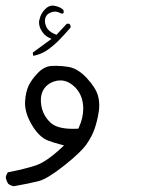

<svg xmlns="http://www.w3.org/2000/svg" viewBox="-25 -333 545 668"><path d="M320.3 34.2Q320.3 15.6 315.4 -1.5Q307.6 -28.3 276.4 -62Q245.6 -94.7 213.9 -100.1Q190.4 -104 169.9 -104Q161.6 -104 153.3 -103.5Q127.9 -101.6 106 -78.4Q84 -55.2 74.2 -34.2Q64.5 -12.7 62.5 17.1Q62 21 62 24.4Q62 63 87.4 104Q98.1 122.1 111.8 135.7Q125.5 149.4 141.6 155.8Q163.1 164.1 185.1 169.4L197.8 172.9L188 182.1Q135.3 231 98.4 242.9Q61.5 254.9 2.4 266.6Q-3.4 274.4 -4.9 284.2Q-2.9 296.9 3.9 306.6Q12.2 313 22.9 314.9Q78.1 305.2 110.4 296.9Q141.6 288.1 198.7 242.7Q255.9 197.3 275.4 169.7Q294.9 142.1 304.2 115Q313.5 87.9 318.4 56.6Q320.3 44.9 320.3 34.2ZM228.5 115.2Q173.3 115.2 150.4 93.3Q124.5 68.8 118.7 34.2Q117.2 24.4 117.2 15.6Q117.2 -14.2 135.7 -33.2Q149.9 -47.4 172.9 -52.2Q179.2 -53.2 185.5 -53.2Q211.9 -53.2 236.3 -29.3Q264.6 -0.5 264.6 44.9Q264.6 77.1 249.5 110.4L247.6 114.7Q235.8 115.2 228.5 115.2ZM220.7 -240.2Q220.7 -246.1 215.8 -250.5H207.5L171.4 -211.9Q159.7 -216.8 154.3 -220.2Q141.1 -228.5 136.2 -239.5Q131.3 -250.5 131.3 -259.8Q131.3 -273.4 139.6 -282.2Q145.5 -287.6 152.8 -290Q160.2 -292.5 166 -292.5Q176.3 -292.5 185.5 -287.1Q189 -285.6 190.2 -285.6Q191.4 -285.6 192.4 -285.6Q194.3 -286.1 196.8 -288.6Q196.8 -288.6 195.8 -298.3Q184.6 -309.1 166 -312.5Q162.1 -313.5 157.7 -313.5Q144 -313.5 132.3 -301.3Q117.2 -286.6 112.8 -266.6Q110.8 -260.7 110.8 -255.9Q110.8 -241.2 118.2 -228.5Q128.9 -210 143.1 -203.1L154.3 -197.8L88.9 -149.9L90.8 -138.7Q117.2 -143.6 138.7 -158.2Q162.6 -174.8 182.6 -195.6Q202.6 -216.3 220.2 -236.8Q220.7 -238.8 220.7 -240.2Z"/></svg>

Font: Bakudai
Style: ExtraLight
Weight: 200
Version: Version 1.48